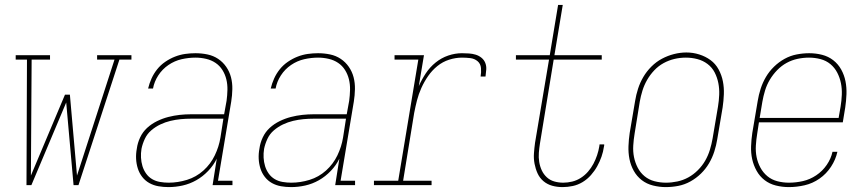

<svg xmlns="http://www.w3.org/2000/svg" viewBox="-20 -755 3540 783"><path d="M88 0 90 -512H44V-530H184V-512H109L106 -39L245 -369H265L294 -39L447 -512H376V-530H516V-512H467L300 0H280L250 -337L108 0Z M667 8Q646 8 626 4.5Q606 1 589 -8.5Q572 -18 560 -33.5Q548 -49 542 -68Q536 -87 535 -107.5Q534 -128 538 -149Q541 -172 551.5 -194.5Q562 -217 580 -233.5Q598 -250 620.5 -261Q643 -272 666.5 -278Q690 -284 713 -286.5Q736 -289 759 -289H894L904 -344Q907 -366 907.5 -388.5Q908 -411 903 -431.5Q898 -452 887 -469.5Q876 -487 859 -498.5Q842 -510 820.5 -515Q799 -520 777 -520Q749 -520 720.5 -513.5Q692 -507 667 -490Q642 -473 625.5 -447.5Q609 -422 604 -394H584Q589 -415 598 -435Q607 -455 621 -472.5Q635 -490 654 -503Q673 -516 693.5 -524Q714 -532 735 -535Q756 -538 777 -538Q802 -538 826 -533Q850 -528 869.5 -515Q889 -502 902.5 -482.5Q916 -463 922 -440Q928 -417 927.5 -391.5Q927 -366 923 -341L869 -18H928V0H847L864 -108Q851 -81 829 -58Q807 -35 780.5 -20Q754 -5 725 1.5Q696 8 667 8ZM668 -10Q705 -10 742.5 -21.5Q780 -33 809.5 -59.5Q839 -86 856 -121.5Q873 -157 879 -194L891 -271H759Q738 -271 717 -269Q696 -267 675 -262Q654 -257 634 -247.5Q614 -238 597 -223.5Q580 -209 570.5 -188.5Q561 -168 557 -148Q554 -130 555 -112Q556 -94 561 -77.5Q566 -61 576 -47Q586 -33 600.5 -24.5Q615 -16 632.5 -13Q650 -10 668 -10Z M1167 8Q1146 8 1126 4.5Q1106 1 1089 -8.5Q1072 -18 1060 -33.5Q1048 -49 1042 -68Q1036 -87 1035 -107.5Q1034 -128 1038 -149Q1041 -172 1051.5 -194.5Q1062 -217 1080 -233.5Q1098 -250 1120.5 -261Q1143 -272 1166.5 -278Q1190 -284 1213 -286.5Q1236 -289 1259 -289H1394L1404 -344Q1407 -366 1407.5 -388.5Q1408 -411 1403 -431.5Q1398 -452 1387 -469.5Q1376 -487 1359 -498.5Q1342 -510 1320.5 -515Q1299 -520 1277 -520Q1249 -520 1220.5 -513.5Q1192 -507 1167 -490Q1142 -473 1125.5 -447.5Q1109 -422 1104 -394H1084Q1089 -415 1098 -435Q1107 -455 1121 -472.5Q1135 -490 1154 -503Q1173 -516 1193.5 -524Q1214 -532 1235 -535Q1256 -538 1277 -538Q1302 -538 1326 -533Q1350 -528 1369.5 -515Q1389 -502 1402.5 -482.5Q1416 -463 1422 -440Q1428 -417 1427.5 -391.5Q1427 -366 1423 -341L1369 -18H1428V0H1347L1364 -108Q1351 -81 1329 -58Q1307 -35 1280.5 -20Q1254 -5 1225 1.5Q1196 8 1167 8ZM1168 -10Q1205 -10 1242.5 -21.5Q1280 -33 1309.5 -59.5Q1339 -86 1356 -121.5Q1373 -157 1379 -194L1391 -271H1259Q1238 -271 1217 -269Q1196 -267 1175 -262Q1154 -257 1134 -247.5Q1114 -238 1097 -223.5Q1080 -209 1070.5 -188.5Q1061 -168 1057 -148Q1054 -130 1055 -112Q1056 -94 1061 -77.5Q1066 -61 1076 -47Q1086 -33 1100.5 -24.5Q1115 -16 1132.5 -13Q1150 -10 1168 -10Z M1505 0V-18H1604L1686 -512H1589V-530H1709L1688 -404Q1700 -431 1716.5 -456Q1733 -481 1756.5 -500Q1780 -519 1808 -528.5Q1836 -538 1864 -538Q1878 -538 1892.5 -537Q1907 -536 1920 -532Q1933 -528 1943.5 -519.5Q1954 -511 1959 -498.5Q1964 -486 1963 -471.5Q1962 -457 1960 -443H1940Q1943 -460 1941.5 -477.5Q1940 -495 1927.5 -505.5Q1915 -516 1898 -518Q1881 -520 1864 -520Q1838 -520 1811.5 -511.5Q1785 -503 1763.5 -485.5Q1742 -468 1726 -445Q1710 -422 1698.5 -396.5Q1687 -371 1680.5 -345.5Q1674 -320 1669 -294L1624 -18H1740V0Z M2274 8Q2252 8 2232 2.5Q2212 -3 2196.5 -16Q2181 -29 2172.5 -47.5Q2164 -66 2160 -87Q2156 -108 2157.5 -129.5Q2159 -151 2162 -173L2219 -512H2084V-530H2222L2256 -735H2275L2241 -530H2434V-512H2238L2182 -170Q2179 -151 2177.5 -132Q2176 -113 2179 -94.5Q2182 -76 2189.5 -60Q2197 -44 2210 -32Q2223 -20 2240.5 -15Q2258 -10 2277 -10Q2295 -10 2313.5 -14.5Q2332 -19 2348.5 -29.5Q2365 -40 2378 -55Q2391 -70 2400 -87Q2409 -104 2415 -122Q2421 -140 2424 -158Q2424 -160 2424.5 -162Q2425 -164 2425 -166H2444Q2444 -164 2444 -162Q2444 -160 2443 -157Q2440 -136 2433 -116Q2426 -96 2415.5 -77Q2405 -58 2390 -41Q2375 -24 2356 -12.5Q2337 -1 2316 3.5Q2295 8 2274 8Z M2695 8Q2669 8 2643 1.5Q2617 -5 2597 -20.5Q2577 -36 2564.5 -58.5Q2552 -81 2547 -106.5Q2542 -132 2543 -159Q2544 -186 2548 -213L2570 -343Q2574 -368 2582 -393Q2590 -418 2603.5 -441Q2617 -464 2636.5 -483.5Q2656 -503 2679.5 -515.5Q2703 -528 2728.5 -534.5Q2754 -541 2779 -541Q2806 -541 2831.5 -533Q2857 -525 2877.5 -510Q2898 -495 2910.5 -472Q2923 -449 2928 -423.5Q2933 -398 2932 -371Q2931 -344 2927 -317L2905 -187Q2901 -162 2893 -137Q2885 -112 2871.5 -89Q2858 -66 2838.5 -47Q2819 -28 2795.5 -15Q2772 -2 2746.5 3Q2721 8 2695 8ZM2696 -10Q2719 -10 2742.5 -15Q2766 -20 2787 -31.5Q2808 -43 2826 -61Q2844 -79 2856 -100Q2868 -121 2875 -144Q2882 -167 2886 -190L2908 -320Q2912 -344 2913 -368.5Q2914 -393 2909.5 -416Q2905 -439 2894.5 -459.5Q2884 -480 2865.5 -494Q2847 -508 2824 -514Q2801 -520 2777 -520Q2753 -520 2730 -514.5Q2707 -509 2686 -497.5Q2665 -486 2648 -468Q2631 -450 2619 -429Q2607 -408 2600 -385.5Q2593 -363 2589 -340L2568 -210Q2564 -186 2562.5 -161.5Q2561 -137 2565.5 -114.5Q2570 -92 2580.5 -71.5Q2591 -51 2608.5 -36.5Q2626 -22 2649 -16Q2672 -10 2696 -10Z M3197 8Q3170 8 3144 1.5Q3118 -5 3098 -20.5Q3078 -36 3065.5 -58.5Q3053 -81 3047.5 -106Q3042 -131 3043 -158.5Q3044 -186 3048 -213L3070 -343Q3074 -368 3082 -393Q3090 -418 3103.5 -441Q3117 -464 3136.5 -483Q3156 -502 3179.5 -515Q3203 -528 3229 -533Q3255 -538 3280 -538Q3307 -538 3332.5 -531.5Q3358 -525 3378 -509.5Q3398 -494 3410.5 -471.5Q3423 -449 3428 -423.5Q3433 -398 3432 -371Q3431 -344 3427 -317L3417 -256H3075L3068 -210Q3064 -186 3062.5 -161.5Q3061 -137 3065.5 -114.5Q3070 -92 3081 -71.5Q3092 -51 3109.5 -36.5Q3127 -22 3150 -16Q3173 -10 3197 -10Q3226 -10 3254.5 -16.5Q3283 -23 3308.5 -40Q3334 -57 3351.5 -82.5Q3369 -108 3375 -136H3395Q3388 -104 3369 -75Q3350 -46 3322 -26.5Q3294 -7 3261.5 0.5Q3229 8 3197 8ZM3400 -274 3408 -320Q3412 -344 3413 -368.5Q3414 -393 3409.5 -415.5Q3405 -438 3394.5 -458.5Q3384 -479 3366.5 -493.5Q3349 -508 3326 -514Q3303 -520 3279 -520Q3256 -520 3232.5 -515Q3209 -510 3188 -498.5Q3167 -487 3149.5 -469Q3132 -451 3119.5 -430Q3107 -409 3100 -386Q3093 -363 3089 -340L3078 -274Z"/></svg>

Font: Iosevka Slab Thin Oblique
Style: Regular
Weight: 100
Italic angle: -9°
Monospace: yes
Designer: Belleve Invis
Foundry: Belleve Invis
Version: Version 11.1.0; ttfautohint (v1.8.3)